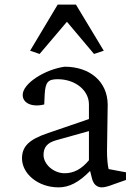

<svg xmlns="http://www.w3.org/2000/svg" viewBox="-20 -800 593 829"><path d="M233 9C279 9 321 -13 369 -62L377 -30C383 -5 398 9 420 9C431 9 450 4 470 -4L524 -23V-56L449 -70C445 -84 442 -118 442 -145L445 -349C444 -447 369 -512 259 -512C174 -500 78 -440 78 -390C78 -354 119 -336 171 -349L173 -393C176 -445 187 -458 229 -458C304 -458 364 -411 364 -349V-286L186 -225C106 -198 75 -168 75 -116C75 -51 143 9 233 9ZM110 -581 151 -567 269 -706 386 -567 428 -581 308 -780H229ZM168 -131C168 -163 183 -183 221 -194L364 -234V-108C332 -70 299 -52 259 -52C211 -52 168 -91 168 -131Z"/></svg>

Font: TPK Tissa Web Quiz
Style: Regular
Weight: 400
Designer: Jacques Le Bailly, Suppakit Chalermlarp | Katatrad Co.,Ltd.
Foundry: Jacques Le Bailly, Cadson Demak Co.,Ltd.
Version: Version 5.000;Glyphs 3.1.2 (3151)